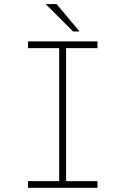

<svg xmlns="http://www.w3.org/2000/svg" viewBox="-20 -898 610 918"><path d="M360.5 -747.5H329.5L198.5 -878.5H250.5ZM446 -668H296V-32H446V0H114V-32H263V-668H114V-700H446Z"/></svg>

Font: League Mono Narrow Thin
Style: Regular
Weight: 100
Width: 3
Designer: Tyler Finck
Foundry: The League of Moveable Type / Tyler Finck
Version: Version 2.210